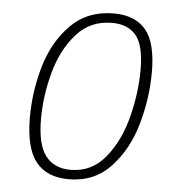

<svg xmlns="http://www.w3.org/2000/svg" viewBox="-51 -750 734 805"><g transform="rotate(5 315.5 -347.5)"><path d="M83 -237Q83 -347 114 -453.5Q145 -560 215.5 -631Q286 -702 396 -702Q486 -702 531 -648Q576 -594 576 -471Q576 -361 545 -251.5Q514 -142 444.5 -67.5Q375 7 267 7Q175 7 129 -51Q83 -109 83 -237ZM528 -476Q528 -579 493.5 -620.5Q459 -662 392 -662Q300 -662 241.5 -595Q183 -528 156.5 -429.5Q130 -331 130 -235Q130 -128 166 -80.5Q202 -33 272 -33Q361 -33 418.5 -104Q476 -175 502 -277.5Q528 -380 528 -476Z"/></g></svg>

Font: Bitter Pro Light
Style: Italic
Weight: 300
Italic angle: -9°
Designer: Sol Matas, and Bitter project Authors
Foundry: Sol Matas
Version: Version 1.010